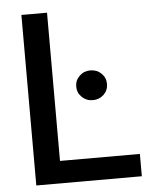

<svg xmlns="http://www.w3.org/2000/svg" viewBox="-52 -772 650 816"><g transform="rotate(-5 272.5 -364.0)"><path d="M69.8 0V-727.5H179.2V-95.2H520V0ZM340.8 -340.3Q313.5 -340.3 294.4 -358.9Q275.4 -377.4 275.4 -403.8Q275.4 -430.2 294.4 -448.7Q313.5 -467.3 340.8 -467.3Q368.7 -467.3 387.7 -449Q406.7 -430.7 406.7 -403.8Q406.7 -377 387.7 -358.6Q368.7 -340.3 340.8 -340.3Z"/></g></svg>

Font: Inter 28pt Medium
Style: Regular
Weight: 500
Designer: Rasmus Andersson
Foundry: rsms
Version: Version 4.001;git-66647c0bb